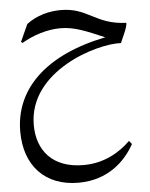

<svg xmlns="http://www.w3.org/2000/svg" viewBox="-62 -515 824 1052"><g transform="rotate(-5 350.0 10.5)"><path d="M363 392C190 392 110 287 110 150C110 -147 493 -264 625 -256C633 -277 666 -340 664 -364C494 -370 462 -465 312 -465C249 -465 180 -448 123 -405L80 -310L88 -304C151 -341 229 -366 301 -366C379 -366 443 -337 542 -295C209 -228 33 -54 33 180C33 365 142 486 327 486C490 486 587 391 637 300L622 282C564 339 478 392 363 392Z"/></g></svg>

Font: Kawkab Mono Light
Style: Bold
Weight: 400
Monospace: yes
Designer: Abdullah Arif
Foundry: Abdullah Arif
Version: Version 1.000;PS 000.500;hotconv 1.0.88;makeotf.lib2.5.64775